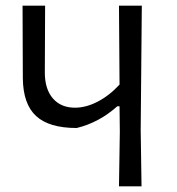

<svg xmlns="http://www.w3.org/2000/svg" viewBox="-20 -661 629 681"><path d="M479 -200 482 0H402L405 -193L404 -284H396Q331 -226 252 -207Q154 -207 108 -249.5Q62 -292 61 -383L60 -641H140L139 -404Q139 -345 167.5 -312Q196 -279 246 -279Q285 -279 326.5 -300.5Q368 -322 404 -361L402 -641H483Z"/></svg>

Font: Alegreya Sans
Style: Regular
Weight: 400
Designer: Juan Pablo del Peral
Foundry: Huerta Tipografica
Version: Version 2.008; ttfautohint (v1.6)